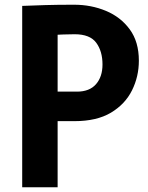

<svg xmlns="http://www.w3.org/2000/svg" viewBox="-20 -793 625 813"><path d="M74 0V-768Q123 -770 172.5 -771.5Q222 -773 294 -773Q366 -773 428.5 -747Q491 -721 529.5 -668.5Q568 -616 568 -536Q568 -469 539 -410.5Q510 -352 450 -316Q390 -280 295 -280H149V-405H306Q359 -405 386.5 -436.5Q414 -468 414 -520Q414 -576 387.5 -612Q361 -648 296 -648Q278 -648 248 -647Q218 -646 201 -644L224 -667V0Z"/></svg>

Font: Yaldevi ExtraLight
Style: Regular
Weight: 200
Designer: Sol Matas, Rajitha Manaperi, Kosala Senevirathne
Foundry: Mooniak
Version: Version 1.100